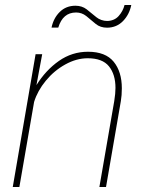

<svg xmlns="http://www.w3.org/2000/svg" viewBox="-20 -744 571 764"><path d="M502.4 -724.1Q494.6 -686 469.5 -660.2Q444.3 -634.3 406.7 -633.8Q378.9 -633.8 360.8 -648.9L323.2 -680.2Q305.2 -694.3 282.7 -694.3Q230 -694.3 211.9 -634.3H185.1Q192.9 -671.9 217.8 -696.5Q242.7 -721.2 280.3 -721.2Q306.2 -721.2 324.7 -707L363.8 -675.3Q372.1 -668.5 383.3 -664.6Q394.5 -660.6 406.2 -660.6Q419.4 -660.6 431.4 -665.5Q443.4 -670.4 452.1 -680.2Q469.2 -699.2 475.6 -724.1ZM115.7 -338.4 57.1 0H30.8L121.6 -528.3H147.9L125 -405.3Q162.1 -464.8 214.4 -501.5Q266.6 -538.1 330.1 -538.1Q399.9 -538.1 432.4 -498.3Q464.8 -458.5 464.8 -392.6Q464.8 -364.7 460.9 -341.8L401.9 0H375.5L434.6 -341.8Q439.5 -372.1 439.5 -394Q439.5 -447.8 413.6 -480Q387.7 -512.2 329.1 -512.2Q284.2 -512.2 239.7 -487.5Q195.3 -462.9 162.4 -422.9Q129.4 -382.8 115.7 -338.4Z"/></svg>

Font: Mardoto Thin
Style: Italic
Weight: 250
Italic angle: -12°
Designer: Christian Robertson, Vahan Hovhannisyan
Foundry: Google
Version: Version 1.000